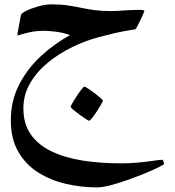

<svg xmlns="http://www.w3.org/2000/svg" viewBox="-20 -337 789 865"><path d="M719.2 400.9Q719.2 404.3 695.8 416Q672.4 427.7 635.7 442.9Q599.1 458 557.4 472.9Q515.6 487.8 478.3 497.6Q440.9 507.3 417 507.3Q345.7 507.3 276.6 491.2Q207.5 475.1 151.6 439.7Q95.7 404.3 62.3 346.4Q28.8 288.6 28.8 205.1Q28.8 117.7 65.7 45.4Q102.5 -26.9 163.3 -83.3Q224.1 -139.6 295.4 -178.7Q266.1 -189.9 232.4 -194.1Q198.7 -198.2 178.2 -198.2Q142.6 -198.2 111.3 -191.2Q80.1 -184.1 58.1 -176.8Q58.1 -179.7 60.3 -192.4Q62.5 -205.1 65.4 -221.4Q68.4 -237.8 71 -251.7Q73.7 -265.6 74.7 -270Q76.2 -277.3 99.1 -288.6Q122.1 -299.8 153.6 -308.6Q185.1 -317.4 212.4 -317.4Q252.9 -317.4 284.4 -312.7Q315.9 -308.1 344.7 -302Q373.5 -295.9 405.3 -291.5Q437 -287.1 478 -287.1Q503.4 -287.1 537.8 -289.8Q572.3 -292.5 608.9 -292.5Q617.7 -292.5 624 -291.3Q630.4 -290 630.4 -287.6Q630.4 -285.6 624.8 -272.9Q619.1 -260.3 611.6 -244.4Q604 -228.5 597.7 -216.8Q591.3 -205.1 589.8 -205.1Q533.2 -196.3 495.8 -187.5Q458.5 -178.7 425.8 -169.9Q366.2 -154.3 306.2 -125.2Q246.1 -96.2 196 -55.2Q146 -14.2 115.7 37.8Q85.4 89.8 85.4 151.4Q85.4 220.7 118.4 268.1Q151.4 315.4 210.7 344.2Q270 373 350.3 386Q430.7 398.9 524.9 398.9Q567.9 398.9 606.7 395Q645.5 391.1 673.1 387Q700.7 382.8 711.4 382.8Q713.9 382.8 716.6 390.6Q719.2 398.4 719.2 400.9ZM443.4 116.2Q443.4 119.6 435.3 133.8Q427.2 147.9 416.3 164.8Q405.3 181.6 395.3 194.3Q385.3 207 381.3 207Q378.9 207 366.2 198.7Q353.5 190.4 337.6 179Q321.8 167.5 310.1 157.5Q298.3 147.5 298.3 144.5Q298.3 140.6 306.6 126.5Q314.9 112.3 326.2 95.2Q337.4 78.1 347.2 65.7Q356.9 53.2 359.9 53.2Q363.8 53.2 376.7 61.8Q389.6 70.3 405.3 82Q420.9 93.8 432.1 103.5Q443.4 113.3 443.4 116.2Z"/></svg>

Font: Scheherazade New SemiBold
Style: Regular
Weight: 600
Designer: SIL International
Foundry: SIL International
Version: Version 4.000